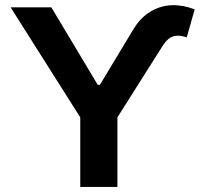

<svg xmlns="http://www.w3.org/2000/svg" viewBox="-20 -736 798 756"><path d="M360.8 -402.1H377.5V-385.5H360.8ZM182.2 -707 369.1 -394.9 504.6 -619.7Q533.2 -667.2 573.1 -690.7Q613.1 -714.3 657.5 -715.5Q701.9 -716.7 746.6 -699L715.2 -588.8Q692.1 -596.7 675.1 -595.3Q658.1 -594 644.5 -583.4Q630.9 -572.7 617 -550L442.3 -273.9V0H296V-273.9L21.9 -707Z"/></svg>

Font: Pretendard Std Variable
Style: Regular
Weight: 400
Designer: Base glyphs from Inter by Rasmus Andersson; Hangeul glyphs from Noto Sans CJK(Source Han Sans) by Jang Soo-young and Kan
Foundry: Kil Hyung-jin
Version: Version 1.309;Glyphs 3.2 (3225)